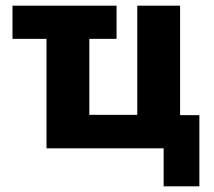

<svg xmlns="http://www.w3.org/2000/svg" viewBox="-20 -523 753 677"><path d="M557 134V0H144V-386H24V-503H391V-386H295V-118H464V-503H615V-117H683V134Z"/></svg>

Font: Nunito Sans 7pt Condensed ExtraBold
Style: Regular
Weight: 800
Width: 3
Designer: Vernon Adams
Foundry: Vernon Adams
Version: Version 3.101;gftools[0.9.27]